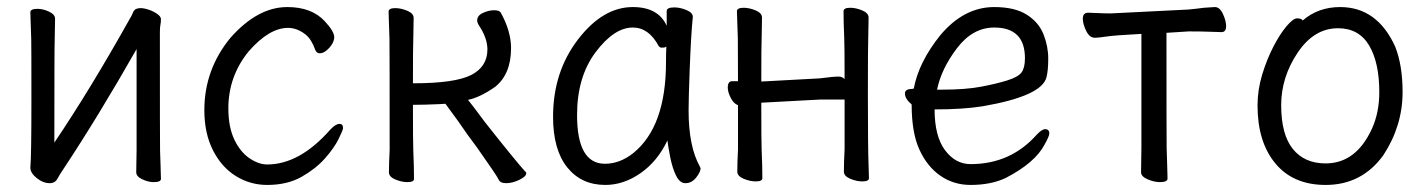

<svg xmlns="http://www.w3.org/2000/svg" viewBox="-20 -506 4040 544"><path d="M121 13Q102 13 84 -1.5Q66 -16 66 -31Q69 -61 69 -225Q69 -374 68.5 -395Q68 -416 67 -438.5Q66 -461 66 -471Q66 -481 86 -481Q102 -481 119 -473Q136 -465 136 -453L135 -394Q134 -376 134 -102Q236 -253 349 -455Q351 -457 358 -473Q363 -483 378 -483Q388 -483 401.5 -478.5Q415 -474 425.5 -466.5Q436 -459 436 -452Q436 -442 434.5 -435.5Q433 -429 433 -415Q433 -100 433.5 -79.5Q434 -59 435 -35Q436 -11 436 1Q436 10 415 10Q400 10 383 2Q366 -6 366 -18Q366 -43 367 -81V-367Q259 -177 159 -26Q150 -13 143 0Q136 13 121 13Z M737 18Q689 18 648.5 -7Q608 -32 583.5 -80Q559 -128 559 -194Q559 -309 633 -399Q710 -486 794 -486Q863 -486 900 -446Q927 -417 927 -401Q927 -386 913 -370.5Q899 -355 886 -355Q877 -355 873 -365Q863 -394 846 -408Q822 -427 796 -427Q743 -427 685 -361Q627 -290 627 -199Q627 -146 644 -110.5Q661 -75 687 -57.5Q713 -40 737 -40Q829 -40 916 -139Q931 -155 942 -155Q952 -155 952 -143Q952 -138 939.5 -112.5Q927 -87 901 -57.5Q875 -28 834.5 -5Q794 18 737 18Z M1414 13Q1398 13 1393.5 4Q1389 -5 1376 -24L1358 -50Q1331 -90 1305 -124Q1280 -161 1242 -212L1226 -211Q1182 -209 1150 -209Q1150 -100 1151 -79Q1153 -34 1153 1Q1153 10 1134 10Q1118 10 1100 2.5Q1082 -5 1082 -18Q1082 -43 1084 -81Q1084 -376 1083.5 -397Q1083 -418 1082 -440.5Q1081 -463 1081 -473Q1081 -483 1100 -483Q1116 -483 1134 -475.5Q1152 -468 1152 -455L1151 -396Q1150 -378 1150 -270Q1269 -270 1315 -293.5Q1361 -317 1361 -366Q1361 -398 1337 -434Q1332 -442 1332 -448Q1332 -462 1348.5 -469.5Q1365 -477 1380 -477Q1395 -477 1399 -470Q1428 -417 1428 -370Q1428 -296 1383 -260Q1340 -230 1306 -223L1321 -204L1354 -160Q1436 -56 1468 -20Q1471 -19 1471 -15Q1471 -6 1451.5 3.5Q1432 13 1414 13Z M1695 18Q1627 18 1587 -32Q1547 -82 1547 -175Q1547 -302 1617.5 -394Q1688 -486 1773 -486Q1845 -486 1869 -433V-475Q1869 -485 1891 -485Q1907 -485 1925 -477.5Q1943 -470 1943 -458Q1938 -411 1934 -306Q1931 -225 1931 -193Q1931 -91 1963 -34L1965 -29Q1965 -19 1952.5 -3Q1940 13 1922 13Q1906 13 1895.5 -8.5Q1885 -30 1879 -60.5Q1873 -91 1871 -108Q1843 -49 1795 -15.5Q1747 18 1695 18ZM1694 -42Q1736 -42 1774 -72Q1867 -147 1867 -330Q1867 -356 1868 -374Q1865 -371 1855 -371Q1849 -371 1846 -376Q1818 -428 1773 -428Q1720 -428 1667.5 -358Q1615 -288 1615 -180Q1615 -42 1694 -42Z M2121 8Q2105 8 2087 0.5Q2069 -7 2069 -20Q2069 -45 2071 -83V-208Q2059 -212 2050.5 -228.5Q2042 -245 2042 -258Q2042 -276 2055 -276H2071Q2071 -377 2070.5 -398Q2070 -419 2069 -441.5Q2068 -464 2068 -474Q2068 -484 2087 -484Q2103 -484 2121 -476.5Q2139 -469 2139 -456L2138 -397Q2137 -379 2137 -275L2303 -284Q2326 -287 2337 -288Q2348 -289 2357 -289Q2366 -289 2373 -282Q2373 -378 2372 -398Q2370 -442 2370 -474Q2370 -484 2389 -484Q2405 -484 2423 -476.5Q2441 -469 2441 -456L2440 -397Q2439 -379 2439 -238Q2439 -85 2441 -37L2442 -1Q2442 8 2423 8Q2407 8 2389 0.5Q2371 -7 2371 -20Q2371 -45 2373 -83V-224H2304L2137 -215Q2137 -102 2138 -81Q2140 -36 2140 -1Q2140 8 2121 8Z M2730 18Q2682 18 2644.5 -8Q2607 -34 2585 -82Q2563 -130 2563 -210Q2544 -226 2544 -241Q2544 -254 2564 -254L2569 -255Q2583 -330 2644 -406Q2711 -486 2797 -486Q2855 -486 2889 -464.5Q2923 -443 2936.5 -409Q2950 -375 2950 -340Q2950 -306 2945 -287Q2932 -234 2765 -205Q2709 -196 2628 -196Q2628 -120 2657.5 -80.5Q2687 -41 2730 -41Q2843 -41 2917 -124Q2932 -140 2941 -140Q2953 -140 2953 -128Q2953 -120 2940 -97Q2913 -45 2830 -2Q2788 18 2730 18ZM2635 -252H2650Q2716 -252 2760.5 -260.5Q2805 -269 2835 -278.5Q2865 -288 2874.5 -301Q2884 -314 2884 -341Q2884 -428 2797 -428Q2736 -428 2691.5 -369.5Q2647 -311 2635 -252Z M3266 10Q3250 10 3231.5 2Q3213 -6 3213 -18L3214 -88V-410Q3138 -406 3115 -402.5Q3092 -399 3082 -399Q3067 -399 3057.5 -418.5Q3048 -438 3048 -453Q3048 -470 3063 -470Q3070 -470 3089 -469Q3108 -468 3127 -468L3347 -479Q3369 -481 3391 -484L3422 -486Q3436 -486 3445 -466.5Q3454 -447 3454 -432Q3454 -415 3441 -415Q3432 -415 3409.5 -416Q3387 -417 3348 -417L3285 -413Q3285 -109 3285.5 -86.5Q3286 -64 3287 -39Q3288 -14 3288 0Q3288 10 3266 10Z M3736 18Q3644 18 3593.5 -43Q3543 -104 3543 -207Q3543 -251 3556 -294Q3569 -337 3587.5 -373Q3606 -409 3625 -431.5Q3644 -454 3655 -454Q3668 -454 3671 -448Q3715 -486 3777 -486Q3882 -486 3933 -374Q3954 -321 3954 -245Q3954 -150 3900 -67Q3839 18 3736 18ZM3736 -43Q3822 -43 3867 -141Q3888 -187 3888 -245Q3888 -329 3859 -377.5Q3830 -426 3771 -426Q3703 -426 3656.5 -356.5Q3610 -287 3610 -208Q3610 -125 3643 -84Q3676 -43 3736 -43Z"/></svg>

Font: LXGW WenKai Mono Lite
Style: Regular
Weight: 400
Monospace: yes
Designer: LXGW / Fontworks Inc.
Foundry: LXGW / Fontworks Inc.
Version: Version 1.520; June 14, 2025